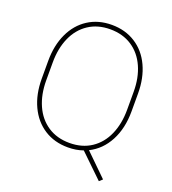

<svg xmlns="http://www.w3.org/2000/svg" viewBox="-151 -835 967 1077"><g transform="rotate(20 333.0 -296.5)"><path d="M451.2 -16.1 581.5 111.3 562.5 128.4 424.3 -4.9Q382.8 9.8 333.5 9.8Q252.9 9.8 192.1 -29.3Q131.3 -68.4 98.1 -139.2Q64.9 -210 64.9 -302.2V-408.7Q64.9 -501 97.9 -571.8Q130.9 -642.6 191.4 -681.6Q252 -720.7 332.5 -720.7Q413.1 -720.7 474.1 -681.6Q535.2 -642.6 568.1 -571.8Q601.1 -501 601.1 -408.7V-302.2Q601.1 -200.7 561.5 -126Q522 -51.3 451.2 -16.1ZM574.7 -302.2V-409.7Q574.7 -493.2 545.9 -557.6Q517.1 -622.1 462.4 -658.2Q407.7 -694.3 332.5 -694.3Q257.8 -694.3 203.4 -658.2Q148.9 -622.1 120.4 -557.6Q91.8 -493.2 91.8 -409.7V-302.2Q91.8 -218.3 120.6 -153.6Q149.4 -88.9 204.1 -52.7Q258.8 -16.6 333.5 -16.6Q408.7 -16.6 463.1 -52.7Q517.6 -88.9 546.1 -153.6Q574.7 -218.3 574.7 -302.2Z"/></g></svg>

Font: Heebo Thin
Style: Regular
Weight: 250
Designer: Oded Ezer
Foundry: Meir Sadan
Version: Version 2.001; ttfautohint (v1.5.14-ce02) -l 8 -r 50 -G 200 